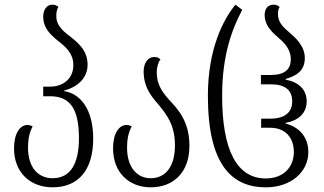

<svg xmlns="http://www.w3.org/2000/svg" viewBox="-20 -791 1385 822"><path d="M205 11C317 11 379 -65 379 -197C379 -326 322 -391 254 -401V-403C323 -422 355 -465 355 -514C355 -578 310 -612 271 -642C244 -663 221 -687 221 -721C221 -738 223 -750 230 -761C224 -767 216 -771 204 -771C178 -771 165 -746 165 -720C165 -671 195 -644 226 -618C261 -591 294 -563 294 -512C294 -457 254 -420 193 -420H165V-379H194C281 -379 318 -324 318 -199C318 -89 281 -28 205 -28C142 -28 100 -76 100 -158C100 -202 108 -228 120 -250C111 -254 105 -256 98 -256C65 -256 40 -219 40 -156C40 -50 112 11 205 11Z M625 11C719 11 791 -49 791 -167C791 -272 742 -323 702 -366C672 -400 651 -432 651 -482C651 -504 658 -526 667 -537C660 -543 653 -547 640 -547C613 -547 595 -520 595 -486C595 -419 625 -382 657 -345C692 -302 729 -258 729 -169C729 -78 689 -28 625 -28C566 -28 524 -76 524 -158C524 -202 532 -228 544 -250C535 -254 529 -256 522 -256C489 -256 464 -219 464 -156C464 -50 535 11 625 11Z M1118 11C1226 11 1300 -55 1300 -140C1300 -207 1258 -248 1203 -262V-265C1258 -275 1293 -307 1293 -357C1293 -408 1258 -440 1203 -450V-453C1254 -468 1285 -491 1285 -543C1285 -595 1244 -631 1212 -658C1186 -680 1170 -701 1170 -731C1170 -741 1171 -751 1177 -761C1171 -767 1164 -771 1151 -771C1123 -771 1113 -749 1113 -726C1113 -687 1139 -658 1166 -635C1196 -609 1225 -582 1225 -537C1225 -495 1200 -470 1139 -470H1097V-430H1140C1202 -430 1231 -404 1231 -357C1231 -312 1202 -283 1137 -283H1098V-244H1137C1203 -244 1238 -200 1238 -141C1238 -71 1189 -27 1118 -27C994 -27 931 -148 931 -381C931 -557 974 -667 1017 -749L988 -771C935 -707 870 -580 870 -381C870 -86 972 11 1118 11Z"/></svg>

Font: Noto Serif Georgian ExtraCondensed Light
Style: Regular
Weight: 300
Width: 2
Designer: Monotype Design Team, Akaki Razmadze
Foundry: Google LLC
Version: Version 2.003